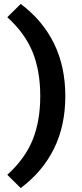

<svg xmlns="http://www.w3.org/2000/svg" viewBox="-20 -762 416 973"><path d="M85 191 17 124Q107 42 145.5 -53.5Q184 -149 184 -275Q184 -402 145.5 -497.5Q107 -593 17 -675L85 -742Q196 -659 253.5 -542Q311 -425 311 -275Q311 -125 253.5 -8.5Q196 108 85 191Z"/></svg>

Font: Work Sans SemiBold
Style: Regular
Weight: 600
Designer: Wei Huang
Foundry: Wei Huang
Version: Version 2.010; ttfautohint (v1.8.3)